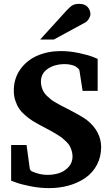

<svg xmlns="http://www.w3.org/2000/svg" viewBox="-20 -949 576 985"><path d="M499 -195.8Q499 -144.5 477.3 -103.5Q455.6 -62.5 418.2 -36.6Q380.9 -10.7 333.3 2.7Q285.6 16.1 231.9 16.1Q185.5 16.1 137 6.6Q88.4 -2.9 62.5 -12.7L37.1 -22V-205.1H116.2L132.8 -84Q133.3 -78.6 138.4 -73.7Q143.6 -68.8 146 -68.8Q185.1 -51.8 223.1 -51.8Q254.9 -51.8 283 -60.8Q311 -69.8 331.5 -92Q352.1 -114.3 352.1 -146Q352.1 -161.1 347.9 -175Q343.8 -189 337.9 -199.7Q332 -210.4 320.3 -221.9Q308.6 -233.4 299.6 -240.7Q290.5 -248 273.4 -258.5Q256.3 -269 246.6 -274.4Q236.8 -279.8 216.6 -290.5Q196.3 -301.3 187 -306.2Q162.6 -319.3 145.3 -330.3Q127.9 -341.3 108.9 -357.9Q89.8 -374.5 78.1 -391.8Q66.4 -409.2 58.6 -432.9Q50.8 -456.5 50.8 -483.9Q50.8 -546.9 84.5 -593.8Q118.2 -640.6 172.4 -663.8Q226.6 -687 292 -687Q337.4 -687 384.5 -677Q431.6 -667 456.1 -657.2L481 -647V-482.9H403.8L387.2 -589.8Q386.7 -591.8 383.3 -595.5Q379.9 -599.1 376.5 -601.6L373 -604Q371.1 -606 367.2 -608.6Q363.3 -611.3 347.7 -615.7Q332 -620.1 313 -620.1Q260.7 -620.1 225.3 -596.2Q189.9 -572.3 189.9 -529.8Q189.9 -515.1 194.1 -501.5Q198.2 -487.8 204.1 -477.5Q210 -467.3 221.7 -456.3Q233.4 -445.3 242.2 -438.2Q251 -431.2 268.3 -421.4Q285.6 -411.6 295.4 -406.5Q305.2 -401.4 325.2 -391.1Q397 -354.5 425.3 -333.5Q497.6 -275.9 499 -195.8ZM443.8 -876Q443.8 -865.7 436 -852.8Q428.2 -839.8 418 -834L255.9 -746.1H186L323.2 -897Q340.8 -916 353.5 -922.6Q366.2 -929.2 386.2 -929.2Q415.5 -929.2 429.7 -913.1Q443.8 -897 443.8 -876Z"/></svg>

Font: Veleka
Style: Bold
Weight: 700
Designer: Stefan Peev, Context Ltd, 2016; SIL International, 1997-2014.
Foundry: Stefan Peev, Context Ltd, 2016
Version: Version 1.000